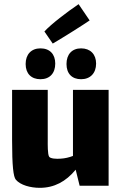

<svg xmlns="http://www.w3.org/2000/svg" viewBox="-20 -891 582 921"><path d="M410 -793 357 -871C301 -833 226 -776 193 -740L233 -682C288 -714 381 -773 410 -793ZM174 -511C219 -511 245 -540 245 -586C245 -631 219 -659 174 -659C130 -659 103 -630 103 -584C103 -538 130 -511 174 -511ZM299 -584C299 -538 325 -511 369 -511C413 -511 441 -540 441 -586C441 -631 413 -659 369 -659C325 -659 299 -630 299 -584ZM330 -460V-143C312 -136 291 -131 272 -130C250 -128 222 -130 216 -139C208 -150 209 -198 209 -220V-460H38V-218C38 -95 44 -43 56 -29C78 -3 126 10 171 10C240 10 296 -20 343 -77L362 0H501V-460Z"/></svg>

Font: FilmFarsi_V5 Display
Style: Regular
Weight: 400
Designer: Borna Izadpanah
Foundry: Borna Izadpanah
Version: Version 1.000;PS 001.000;hotconv 1.0.88;makeotf.lib2.5.64775